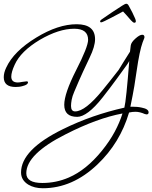

<svg xmlns="http://www.w3.org/2000/svg" viewBox="-42 -651 811 1022"><path d="M186 351Q141 351 109 332Q70 308 70 267Q70 146 292 37Q371 -2 453 -30.5Q535 -59 620 -78Q625 -98 631.5 -160.5Q638 -223 646 -326Q643 -321 638.5 -313.5Q634 -306 632 -304Q611 -275 579.5 -231.5Q548 -188 504 -132Q463 -80 429 -54.5Q395 -29 369 -29Q300 -29 300 -93Q300 -153 363 -277Q427 -402 427 -439Q427 -498 353 -498Q271 -498 170 -439Q68 -378 36 -306Q18 -267 18 -243Q18 -212 53 -212Q61 -212 76 -215Q93 -218 99 -218Q107 -218 107 -213Q107 -200 79 -193Q69 -190 59 -189Q49 -188 41 -188Q-22 -188 -22 -240Q-22 -264 -9 -291Q31 -378 151 -451Q267 -522 366 -522Q464 -522 464 -442Q464 -404 435 -344Q421 -315 400 -269.5Q379 -224 353 -162Q343 -139 339.5 -120Q336 -101 336 -87Q336 -58 358 -58Q412 -58 504 -171Q518 -188 539.5 -215Q561 -242 589 -278Q599 -295 614.5 -319.5Q630 -344 650 -376L654 -409Q656 -425 678 -445Q701 -466 715 -466Q727 -466 727 -453Q727 -449 726 -448L717 -425Q709 -403 701 -365Q693 -327 685 -271Q681 -240 673 -192.5Q665 -145 652 -83H662Q675 -83 687.5 -82Q700 -81 713 -78Q749 -71 749 -53Q749 -42 738 -42Q735 -42 729 -44Q702 -56 679 -56Q662 -56 645 -52Q597 110 477 224Q344 351 186 351ZM183 323Q257 323 324 294Q417 254 500 152Q542 100 568.5 50.5Q595 1 610 -47Q476 -22 309 63Q98 169 98 271Q98 323 183 323ZM497 -532Q491 -532 491 -537Q491 -542 498 -547Q527 -567 552 -584Q577 -601 607 -620Q624 -631 630 -631Q638 -631 643 -621Q654 -602 662 -585.5Q670 -569 677 -553Q681 -544 681 -538Q681 -530 673 -530Q669 -530 664.5 -534Q660 -538 655 -543Q644 -556 631.5 -570Q619 -584 613 -590Q604 -585 586 -575.5Q568 -566 549 -556Q530 -546 515 -539Q500 -532 497 -532Z"/></svg>

Font: Corinthia
Style: Regular
Weight: 400
Designer: Robert E. Leuschke
Foundry: Robert E. Leuschke
Version: Version 1.013; ttfautohint (v1.8.3)